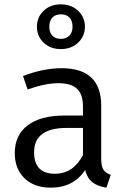

<svg xmlns="http://www.w3.org/2000/svg" viewBox="-20 -852 582 884"><path d="M233 -52Q317 -52 362 -138V-263H287Q137 -263 137 -151Q137 -52 233 -52ZM446 -365V-121Q446 -86 456.5 -70.5Q467 -55 490 -47L470 12Q430 6 406 -12.5Q382 -31 372 -69Q318 12 214 12Q137 12 92.5 -31.5Q48 -75 48 -147Q48 -230 107.5 -275Q167 -320 276 -320H362V-361Q362 -418 334.5 -443.5Q307 -469 249 -469Q189 -469 107 -440L86 -502Q180 -538 264 -538Q446 -538 446 -365ZM260 -786Q235 -786 221 -771Q207 -756 207 -729Q207 -703 221 -688Q235 -673 260 -673Q285 -673 299.5 -688Q314 -703 314 -729Q314 -756 300 -771Q286 -786 260 -786ZM339.5 -655.5Q308 -626 260 -626Q212 -626 181 -655.5Q150 -685 150 -729Q150 -773 181 -802.5Q212 -832 260 -832Q308 -832 339.5 -802.5Q371 -773 371 -729Q371 -685 339.5 -655.5Z"/></svg>

Font: FiraSans
Style: Regular
Weight: 350
Designer: Carrois Corporate & Edenspiekermann AG
Foundry: Carrois Corporate GbR & Edenspiekermann AG
Version: Version 3.106;PS 003.106;hotconv 1.0.70;makeotf.lib2.5.58329